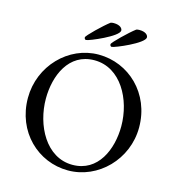

<svg xmlns="http://www.w3.org/2000/svg" viewBox="-122 -945 971 1059"><g transform="rotate(15 363.5 -415.5)"><path d="M409.2 -723.6C409.2 -714.8 415 -710.9 418.9 -710.9C435.5 -710.9 593.8 -777.3 593.8 -811.5C593.8 -823.2 581.1 -840.8 543 -840.8C535.2 -840.8 529.3 -839.8 525.4 -837.9C491.2 -812.5 409.2 -733.4 409.2 -723.6ZM262.7 -723.6C262.7 -714.8 268.6 -710.9 272.5 -710.9C289.1 -710.9 447.3 -777.3 447.3 -811.5C447.3 -823.2 434.6 -840.8 396.5 -840.8C388.7 -840.8 382.8 -839.8 378.9 -837.9C344.7 -812.5 262.7 -733.4 262.7 -723.6ZM347.7 -615.2C499 -615.2 584 -453.1 584 -301.8C584 -169.9 524.4 -26.4 377.9 -26.4C226.6 -26.4 142.6 -190.4 142.6 -341.8C142.6 -472.7 201.2 -615.2 347.7 -615.2ZM45.9 -320.3C45.9 -127 190.4 9.8 362.3 9.8C534.2 9.8 680.7 -137.7 680.7 -320.3C680.7 -514.6 534.2 -651.4 362.3 -651.4C190.4 -651.4 45.9 -502.9 45.9 -320.3Z"/></g></svg>

Font: Crimson
Style: Roman
Weight: 400
Version: Version 0.2